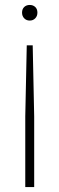

<svg xmlns="http://www.w3.org/2000/svg" viewBox="-20 -565 240 775"><path d="M100 -545Q113.5 -545 122.2 -536.8Q131 -528.5 131 -514Q131 -500 122.2 -491Q113.5 -482 100 -482Q86.5 -482 77.8 -491Q69 -500 69 -514Q69 -528.5 77.8 -536.8Q86.5 -545 100 -545ZM88 -382H112L118 -95V190H82V-95Z"/></svg>

Font: Encode Sans Condensed Condensed Thin
Style: Regular
Weight: 100
Width: 3
Designer: Multiple Designers
Foundry: Impallari Type
Version: Version 3.000; ttfautohint (v1.8.3) -l 8 -r 50 -G 200 -x 14 